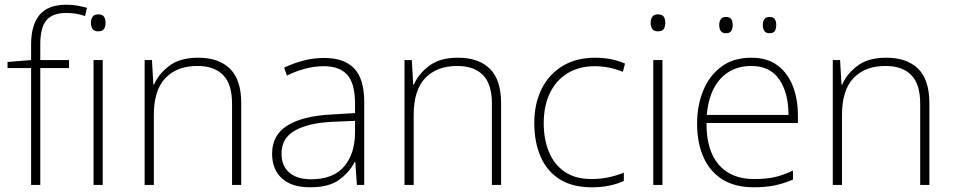

<svg xmlns="http://www.w3.org/2000/svg" viewBox="-20 -785 4048 815"><path d="M273 -496H151V0H112V-496H12V-522L112 -530V-596Q112 -679 148 -722Q184 -765 262 -765Q288 -765 309 -761Q330 -757 349 -752L341 -717Q304 -730 262 -730Q203 -730 177 -699Q151 -668 151 -597V-530H273Z M396 -724Q415 -724 421.5 -714Q428 -704 428 -688Q428 -672 421.5 -662Q415 -652 396 -652Q380 -652 373 -662Q366 -672 366 -688Q366 -704 373 -714Q380 -724 396 -724ZM416 -530V0H377V-530Z M821 -540Q909 -540 956.5 -493Q1004 -446 1004 -347V0H965V-345Q965 -428 927 -466.5Q889 -505 818 -505Q731 -505 682 -453.5Q633 -402 633 -297V0H594V-530H625L631 -426H634Q653 -471 698.5 -505.5Q744 -540 821 -540Z M1356 -539Q1441 -539 1483.5 -494.5Q1526 -450 1526 -353V0H1495L1488 -98H1486Q1462 -52 1418.5 -21Q1375 10 1296 10Q1218 10 1176.5 -28Q1135 -66 1135 -133Q1135 -212 1200.5 -252.5Q1266 -293 1387 -299L1487 -305V-345Q1487 -431 1454 -467.5Q1421 -504 1355 -504Q1278 -504 1198 -464L1186 -498Q1224 -516 1267 -527.5Q1310 -539 1356 -539ZM1391 -268Q1289 -263 1232 -231Q1175 -199 1175 -133Q1175 -81 1208 -52.5Q1241 -24 1300 -24Q1394 -24 1440 -77.5Q1486 -131 1487 -219V-272Z M1924 -540Q2012 -540 2059.5 -493Q2107 -446 2107 -347V0H2068V-345Q2068 -428 2030 -466.5Q1992 -505 1921 -505Q1834 -505 1785 -453.5Q1736 -402 1736 -297V0H1697V-530H1728L1734 -426H1737Q1756 -471 1801.5 -505.5Q1847 -540 1924 -540Z M2492 10Q2410 10 2356 -24Q2302 -58 2275 -119.5Q2248 -181 2248 -262Q2248 -346 2279.5 -408.5Q2311 -471 2369 -505.5Q2427 -540 2506 -540Q2543 -540 2574.5 -533.5Q2606 -527 2633 -515L2624 -480Q2595 -492 2564.5 -498Q2534 -504 2506 -504Q2438 -504 2389 -474Q2340 -444 2314 -389.5Q2288 -335 2288 -262Q2288 -195 2309.5 -141.5Q2331 -88 2376 -56.5Q2421 -25 2491 -25Q2529 -25 2564 -32.5Q2599 -40 2628 -52V-17Q2603 -5 2568.5 2.5Q2534 10 2492 10Z M2772 -724Q2791 -724 2797.5 -714Q2804 -704 2804 -688Q2804 -672 2797.5 -662Q2791 -652 2772 -652Q2756 -652 2749 -662Q2742 -672 2742 -688Q2742 -704 2749 -714Q2756 -724 2772 -724ZM2792 -530V0H2753V-530Z M3169 -540Q3237 -540 3280.5 -507.5Q3324 -475 3345.5 -419.5Q3367 -364 3367 -294V-263H2979Q2978 -148 3030.5 -86.5Q3083 -25 3181 -25Q3230 -25 3265.5 -32.5Q3301 -40 3346 -61V-23Q3307 -6 3268.5 2Q3230 10 3180 10Q3099 10 3045.5 -24Q2992 -58 2965.5 -119Q2939 -180 2939 -260Q2939 -337 2965 -400.5Q2991 -464 3042 -502Q3093 -540 3169 -540ZM3169 -505Q3089 -505 3039 -451.5Q2989 -398 2980 -297H3327Q3327 -390 3288 -447.5Q3249 -505 3169 -505ZM3033 -679Q3033 -694 3039.5 -703.5Q3046 -713 3061 -713Q3078 -713 3084 -703.5Q3090 -694 3090 -679Q3090 -663 3084 -653.5Q3078 -644 3061 -644Q3046 -644 3039.5 -653.5Q3033 -663 3033 -679ZM3218 -679Q3218 -694 3224.5 -703.5Q3231 -713 3246 -713Q3263 -713 3269 -703.5Q3275 -694 3275 -679Q3275 -663 3269 -653.5Q3263 -644 3246 -644Q3231 -644 3224.5 -653.5Q3218 -663 3218 -679Z M3742 -540Q3830 -540 3877.5 -493Q3925 -446 3925 -347V0H3886V-345Q3886 -428 3848 -466.5Q3810 -505 3739 -505Q3652 -505 3603 -453.5Q3554 -402 3554 -297V0H3515V-530H3546L3552 -426H3555Q3574 -471 3619.5 -505.5Q3665 -540 3742 -540Z"/></svg>

Font: Noto Sans Bengali ExtraLight
Style: Regular
Weight: 200
Designer: Jelle Bosma - Monotype Design Team
Foundry: Monotype Imaging Inc.
Version: Version 2.003; ttfautohint (v1.8.4.7-5d5b)